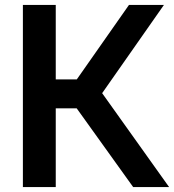

<svg xmlns="http://www.w3.org/2000/svg" viewBox="-20 -760 707 780"><path d="M521 0 291.5 -320H206.5V0H73V-740H206.5V-437.5H292L504 -740H646L395 -381.5L667 0Z"/></svg>

Font: Encode Sans SemiBold
Style: Regular
Weight: 600
Designer: Multiple Designers
Foundry: Impallari Type
Version: Version 2.000